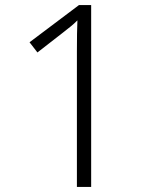

<svg xmlns="http://www.w3.org/2000/svg" viewBox="-20 -734 611 754"><path d="M338 0H282V-531Q282 -574 282.5 -601.5Q283 -629 284 -654Q270 -640 257.5 -630Q245 -620 226 -605L127 -528L96 -568L290 -714H338Z"/></svg>

Font: Noto Sans Arabic Light
Style: Regular
Weight: 300
Designer: Monotype Design Team, Nadine Chahine, Nizar Qandah and Khaled Hosny
Foundry: Monotype Imaging Inc.
Version: Version 2.012; ttfautohint (v1.8.4.7-5d5b)